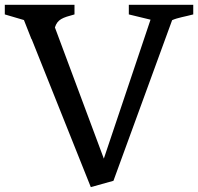

<svg xmlns="http://www.w3.org/2000/svg" viewBox="-40 -767 824 799"><path d="M337.9 11.7 432.1 -14.6 676.3 -683.1C700.2 -693.8 730.5 -697.8 764.2 -707V-747.1H496.1V-707L586.4 -685.1L392.1 -106.9L188.5 -652.8C199.2 -686.5 219.7 -693.4 270 -707V-747.1H-20V-707L59.6 -683.6L90.8 -604.5L91.8 -604Z"/></svg>

Font: Donegal One
Style: Regular
Weight: 400
Designer: Gary Lonergan
Foundry: Sorkin Type Co.
Version: Version 1.004